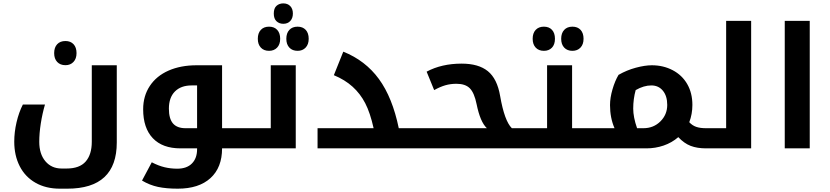

<svg xmlns="http://www.w3.org/2000/svg" viewBox="-20 -884 4945 1144"><path d="M336.9 240.2Q253.4 240.2 191.7 205.1Q129.9 169.9 97.4 106.2Q64.9 42.5 64.9 -40Q64.9 -96.7 78.6 -155.5Q92.3 -214.4 116.2 -261.2H248Q232.4 -207.5 223.1 -148.7Q213.9 -89.8 213.9 -39.1Q213.9 33.7 250.5 76.9Q287.1 120.1 347.2 120.1H377Q454.1 120.1 490.5 78.4Q526.9 36.6 526.9 -39.1V-495.1H675.8V-35.2Q675.8 240.2 380.9 240.2ZM370.1 -495.6Q338.9 -495.6 320.8 -514.9Q302.7 -534.2 302.7 -567.4Q302.7 -601.1 320.6 -620.4Q338.4 -639.6 370.1 -639.6Q400.4 -639.6 418.2 -620.6Q436 -601.6 436 -567.4Q436 -534.2 417.7 -514.9Q399.4 -495.6 370.1 -495.6Z M1428.2 -120.1Q1433.1 -120.1 1433.1 -116.2V-4.9Q1433.1 0 1428.2 0H1303.2Q1303.2 114.3 1234.1 177.2Q1165 240.2 1039.1 240.2Q971.2 240.2 921.6 229.7Q872.1 219.2 826.2 191.9L884.3 83Q924.8 104 960.9 112.5Q997.1 121.1 1036.1 121.1Q1092.8 121.1 1123.5 90.1Q1154.3 59.1 1154.3 4.9V0H1055.2Q948.2 0 890.6 -60.5Q833 -121.1 833 -232.9Q833 -312 872.6 -371.8Q912.1 -431.6 984.4 -463.4Q1056.6 -495.1 1151.4 -495.1H1303.2V-120.1ZM1154.3 -120.1V-375H1122.1Q1058.1 -375 1022.2 -338.9Q986.3 -302.7 986.3 -236.8Q986.3 -176.8 1010.7 -148.4Q1035.2 -120.1 1085.4 -120.1Z M1418.5 0Q1413.6 0 1413.6 -4.9V-116.2Q1413.6 -120.1 1418.5 -120.1H1593.3V-495.1H1742.2V0ZM1668 -742.2Q1644 -742.2 1627.7 -757.3Q1611.3 -772.5 1611.3 -803.2Q1611.3 -835 1627.7 -849.4Q1644 -863.8 1668 -863.8Q1693.8 -863.8 1709.5 -847.7Q1725.1 -831.5 1725.1 -803.2Q1725.1 -775.9 1709.7 -759Q1694.3 -742.2 1668 -742.2ZM1583 -581.1Q1552.2 -581.1 1534.2 -600.3Q1516.1 -619.6 1516.1 -652.8Q1516.1 -686.5 1533.9 -705.8Q1551.8 -725.1 1583 -725.1Q1614.3 -725.1 1631.8 -705.8Q1649.4 -686.5 1649.4 -652.8Q1649.4 -619.6 1631.1 -600.3Q1612.8 -581.1 1583 -581.1ZM1753.4 -581.1Q1722.2 -581.1 1704.1 -600.3Q1686 -619.6 1686 -652.8Q1686 -686.5 1703.9 -705.8Q1721.7 -725.1 1753.4 -725.1Q1783.7 -725.1 1801.5 -706.1Q1819.3 -687 1819.3 -652.8Q1819.3 -619.6 1801 -600.3Q1782.7 -581.1 1753.4 -581.1Z M1872.1 -120.1H2206.1Q2185.5 -212.4 2156 -269.3Q2126.5 -326.2 2080.8 -367.4Q2035.2 -408.7 1969.2 -436L2025.4 -576.2Q2157.2 -523.4 2237.8 -413.1Q2318.4 -302.7 2356 -120.1H2487.3Q2492.2 -120.1 2492.2 -116.2V-4.9Q2492.2 0 2487.3 0H1872.1Z M2477.1 0Q2472.2 0 2472.2 -4.9V-116.2Q2472.2 -120.1 2477.1 -120.1H2880.9Q2841.3 -157.2 2819.8 -263.2Q2806.2 -330.6 2779.5 -357.7Q2752.9 -384.8 2699.7 -384.8Q2664.6 -384.8 2633.8 -376Q2603 -367.2 2566.9 -347.2L2522 -457Q2611.3 -504.9 2731 -504.9Q2831.1 -504.9 2886.7 -460Q2942.4 -415 2960 -312Q2985.8 -163.1 3029.8 -120.1H3094.7Q3100.1 -120.1 3100.1 -116.2V-4.9Q3100.1 0 3094.7 0Z M3085 0Q3080.1 0 3080.1 -4.9V-116.2Q3080.1 -120.1 3085 -120.1H3239.7V-495.1H3388.7V-120.1H3539.1Q3543.9 -120.1 3543.9 -116.2V-4.9Q3543.9 0 3539.1 0ZM3220.7 -581.1Q3189.9 -581.1 3171.9 -600.3Q3153.8 -619.6 3153.8 -652.8Q3153.8 -686.5 3171.6 -705.8Q3189.5 -725.1 3220.7 -725.1Q3251.5 -725.1 3269 -706.1Q3286.6 -687 3286.6 -652.8Q3286.6 -618.7 3268.6 -599.9Q3250.5 -581.1 3220.7 -581.1ZM3390.6 -581.1Q3359.9 -581.1 3341.8 -600.3Q3323.7 -619.6 3323.7 -652.8Q3323.7 -686.5 3341.6 -705.8Q3359.4 -725.1 3390.6 -725.1Q3421.9 -725.1 3439.5 -705.8Q3457 -686.5 3457 -652.8Q3457 -619.6 3438.7 -600.3Q3420.4 -581.1 3390.6 -581.1Z M3641.6 -120.1Q3614.7 -181.6 3614.7 -257.8Q3614.7 -301.3 3629.4 -351.6Q3644 -401.9 3665.5 -438Q3713.9 -465.8 3768.3 -480.5Q3822.8 -495.1 3863.8 -495.1Q3932.1 -495.1 3988 -465.8Q4043.9 -436.5 4074.7 -383.1Q4105.5 -329.6 4105.5 -258.8Q4105.5 -204.1 4086.9 -155.8Q4105 -136.2 4128.2 -128.2Q4151.4 -120.1 4186.5 -120.1H4191.9Q4196.8 -120.1 4196.8 -116.2V-4.9Q4196.8 0 4191.9 0H4186.5Q4133.8 0 4095 -14.9Q4056.2 -29.8 4021.5 -66.9Q3983.4 -33.7 3934.1 -16.8Q3884.8 0 3832.5 0H3528.8Q3523.9 0 3523.9 -4.9V-116.2Q3523.9 -120.1 3528.8 -120.1ZM3752.9 -236.8Q3752.9 -186 3775.9 -120.1H3813.5Q3874 -120.1 3914.8 -160.6Q3955.6 -201.2 3955.6 -258.8Q3955.6 -312 3929.7 -343.5Q3903.8 -375 3860.8 -375Q3815.9 -375 3767.6 -347.2Q3752.9 -294.4 3752.9 -236.8Z M4181.6 0Q4176.8 0 4176.8 -4.9V-116.2Q4176.8 -120.1 4181.6 -120.1H4306.6V-759.8H4455.6V0Z M4655.8 -759.8H4804.7V0H4655.8Z"/></svg>

Font: Droid Arabic Kufi
Style: Bold
Weight: 700
Designer: Pascal Zoghbi
Foundry: Irfont.ir
Version: Version 1.00 February 28, 2013, initial release